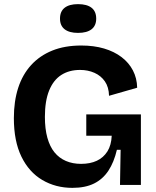

<svg xmlns="http://www.w3.org/2000/svg" viewBox="-20 -894 752 928"><path d="M330 14Q249 14 184.5 -24Q120 -62 83.5 -137Q47 -212 47 -323Q47 -405 68 -469.5Q89 -534 130.5 -579.5Q172 -625 232.5 -649.5Q293 -674 373 -674Q434 -674 483 -659.5Q532 -645 567.5 -618Q603 -591 622.5 -553.5Q642 -516 643 -470L507 -431Q506 -473 487 -500.5Q468 -528 436.5 -542Q405 -556 367 -556Q314 -556 276 -531.5Q238 -507 217.5 -456.5Q197 -406 197 -329Q197 -271 209 -228Q221 -185 243.5 -157.5Q266 -130 298.5 -116Q331 -102 372 -102Q416 -102 448 -117Q480 -132 499 -162Q518 -192 520 -238H397V-341H661V-221V0H560L563 -170H545Q531 -110 504 -69Q477 -28 434.5 -7Q392 14 330 14ZM357 -735Q315 -735 292.5 -752.5Q270 -770 270 -804Q270 -839 292.5 -856.5Q315 -874 357 -874Q400 -874 422.5 -856.5Q445 -839 445 -804Q445 -770 422.5 -752.5Q400 -735 357 -735Z"/></svg>

Font: Bricolage Grotesque 24pt
Style: Bold
Weight: 700
Designer: Mathieu Triay
Foundry: Atelier Triay
Version: Version 1.001;gftools[0.9.33.dev8+g029e19f]